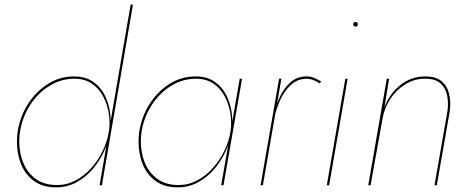

<svg xmlns="http://www.w3.org/2000/svg" viewBox="-20 -800 2016 829"><path d="M554 -780 420 0H410L544 -780ZM56 -230Q66 -296 100.5 -350.5Q135 -405 187.5 -438Q240 -471 303 -470Q350 -469 382 -447Q414 -425 432 -389.5Q450 -354 455.5 -312Q461 -270 455 -230Q448 -187 428.5 -145Q409 -103 378.5 -68Q348 -33 308.5 -12Q269 9 222 9Q159 9 119 -24.5Q79 -58 63.5 -113Q48 -168 56 -230ZM66 -230Q58 -171 73 -118.5Q88 -66 126.5 -33.5Q165 -1 226 -1Q269 -1 306.5 -21Q344 -41 374 -74.5Q404 -108 423.5 -148.5Q443 -189 450 -230Q456 -268 450 -308Q444 -348 426 -382.5Q408 -417 378 -438Q348 -459 305 -460Q245 -461 194 -429.5Q143 -398 109.5 -345.5Q76 -293 66 -230Z M1025 -460 945 0H935L1015 -460ZM581 -230Q591 -296 625.5 -350.5Q660 -405 712.5 -438Q765 -471 828 -470Q875 -469 907 -447Q939 -425 957 -389.5Q975 -354 980.5 -312Q986 -270 980 -230Q973 -187 953.5 -145Q934 -103 903.5 -68Q873 -33 833.5 -12Q794 9 747 9Q684 9 644 -24.5Q604 -58 588.5 -113Q573 -168 581 -230ZM591 -230Q583 -171 598 -118.5Q613 -66 651.5 -33.5Q690 -1 751 -1Q794 -1 831.5 -21Q869 -41 899 -74.5Q929 -108 948.5 -148.5Q968 -189 975 -230Q981 -268 975 -308Q969 -348 951 -382.5Q933 -417 903 -438Q873 -459 830 -460Q770 -461 719 -429.5Q668 -398 634.5 -345.5Q601 -293 591 -230Z M1115 0H1105L1185 -460H1195ZM1360 -440Q1348 -448 1335 -453.5Q1322 -459 1308 -460Q1266 -461 1236 -433.5Q1206 -406 1188 -364Q1170 -322 1162 -281H1157Q1165 -327 1183.5 -371Q1202 -415 1233 -443.5Q1264 -472 1309 -470Q1325 -469 1339.5 -462.5Q1354 -456 1367 -448Z M1505 -695Q1505 -700 1508 -702.5Q1511 -705 1515 -705Q1520 -705 1522.5 -702.5Q1525 -700 1525 -695Q1525 -691 1522.5 -688Q1520 -685 1515 -685Q1511 -685 1508 -688Q1505 -691 1505 -695ZM1481 -460 1401 0H1391L1471 -460Z M1912 -320Q1917 -357 1910.5 -388.5Q1904 -420 1882 -440Q1860 -460 1817 -460Q1771 -461 1731.5 -437Q1692 -413 1666 -374Q1640 -335 1632 -290L1580 0H1570L1650 -460H1660L1640 -336Q1660 -393 1707 -431.5Q1754 -470 1817 -470Q1863 -470 1887.5 -448.5Q1912 -427 1919.5 -393.5Q1927 -360 1922 -320L1866 0H1856Z"/></svg>

Font: Jost Thin
Style: Italic
Weight: 200
Italic angle: -5°
Version: Version 3.710